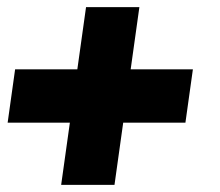

<svg xmlns="http://www.w3.org/2000/svg" viewBox="-20 -570 620 540"><path d="M152 -50 176.5 -225H1.5L22.5 -375H197.5L222 -550H372L347.5 -375H522.5L501.5 -225H326.5L302 -50Z"/></svg>

Font: Urbanist Black
Style: Italic
Weight: 900
Italic angle: -8°
Designer: Corey Hu
Foundry: Corey Hu
Version: Version 1.330; ttfautohint (v1.8.4.7-5d5b)